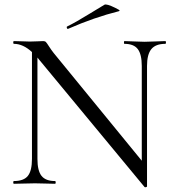

<svg xmlns="http://www.w3.org/2000/svg" viewBox="-20 -805 767 841"><path d="M279 -679Q275 -677 273 -682Q271 -687 274 -689Q311 -707 371 -744Q431 -781 437 -784Q446 -790 486 -770Q505 -761 504 -758Q503 -757 501 -756Q393 -729 279 -679ZM704 -625Q707 -625 707 -619Q707 -613 704 -613Q662 -613 643 -590Q624 -567 624 -516V11Q624 14 619 15Q614 16 613 14L152 -543Q150 -545 144 -553V-109Q144 -57 162 -34.5Q180 -12 221 -12Q224 -12 224 -6Q224 0 221 0Q209 0 180 -1Q151 -2 133 -2Q116 -2 85 -1Q54 0 41 0Q38 0 38 -6Q38 -12 41 -12Q84 -12 102 -34.5Q120 -57 120 -109V-577Q81 -613 41 -613Q38 -613 38 -619Q38 -625 41 -625Q53 -625 77 -624Q101 -623 111 -623Q125 -623 145 -624Q165 -625 169 -625Q177 -625 181 -621Q185 -617 194.5 -602Q204 -587 215 -573L601 -101V-516Q601 -567 583.5 -590Q566 -613 525 -613Q523 -613 523 -619Q523 -625 525 -625Q538 -625 566.5 -623.5Q595 -622 613 -622Q630 -622 661 -623.5Q692 -625 704 -625Z"/></svg>

Font: Cormorant
Style: Regular
Weight: 400
Designer: Christian Thalmann (Catharsis Fonts)
Version: Version 1.000;PS 001.000;hotconv 1.0.70;makeotf.lib2.5.58329